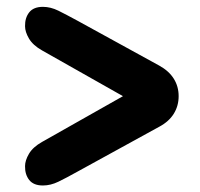

<svg xmlns="http://www.w3.org/2000/svg" viewBox="-20 -630 600 575"><path d="M369.5 -330V-354L106 -205Q78.5 -189.5 66.8 -169.5Q55 -149.5 55 -132.5Q54.5 -107.5 67.5 -91Q80.5 -74.5 108.5 -74.5Q131.5 -74.5 154.8 -85.8Q178 -97 212 -116L457 -250.5Q486 -266 500.5 -289.5Q515 -313 515 -342Q515 -371 500.5 -394.2Q486 -417.5 457 -433.5L212 -568Q178 -586.5 154.8 -598Q131.5 -609.5 108.5 -609.5Q80.5 -609.5 67.5 -593Q54.5 -576.5 55 -551.5Q55 -534.5 66.8 -514.5Q78.5 -494.5 106 -479Z"/></svg>

Font: Fraunces SuperSoft
Style: Regular
Weight: 900
Version: Version 1.000;[b76b70a41]